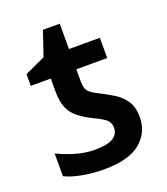

<svg xmlns="http://www.w3.org/2000/svg" viewBox="-126 -749 736 847"><g transform="rotate(-20 242.0 -325.5)"><path d="M218 10Q165 10 116.5 1Q68 -8 36 -24V-131Q68 -114 116.5 -99.5Q165 -85 210 -85Q269 -85 295 -101.5Q321 -118 321 -148Q321 -176 298.5 -191.5Q276 -207 231 -228Q202 -244 180 -262.5Q158 -281 145.5 -310Q133 -339 133 -388V-447H39V-502L135 -546L174 -661H253V-542H398V-447H253V-390Q253 -360 263 -346Q273 -332 299 -319Q339 -299 372 -279Q405 -259 424.5 -229.5Q444 -200 444 -154Q444 -81 389 -35.5Q334 10 218 10Z"/></g></svg>

Font: Noto Sans SemiBold
Style: Regular
Weight: 600
Designer: Monotype Design Team
Foundry: Monotype Imaging Inc.
Version: Version 2.007